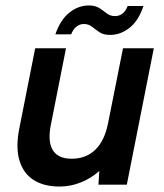

<svg xmlns="http://www.w3.org/2000/svg" viewBox="-20 -677 600 704"><path d="M445 0H341L344 -50Q314 -23 276 -8Q238 7 199 7Q140 7 102.5 -17.5Q65 -42 51 -89.5Q37 -137 51 -207L109 -500H222L167 -222Q154 -160 173 -127.5Q192 -95 243 -95Q295 -95 329 -127.5Q363 -160 376 -224L431 -500H544ZM183 -551Q201 -604 234 -630.5Q267 -657 306 -657Q330 -657 345 -647Q360 -637 372 -627.5Q384 -618 402 -618Q417 -618 429 -627Q441 -636 448 -655H506Q488 -601 455 -575Q422 -549 384 -549Q359 -549 344.5 -559Q330 -569 317.5 -579Q305 -589 287 -589Q273 -589 260.5 -579.5Q248 -570 241 -551Z"/></svg>

Font: Albert Sans SemiBold
Style: Italic
Weight: 600
Italic angle: -11.25°
Designer: Andreas Rasmussen
Foundry: a.Foundry
Version: Version 1.025